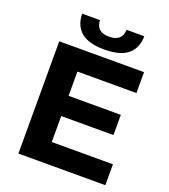

<svg xmlns="http://www.w3.org/2000/svg" viewBox="-159 -1012 991 1125"><g transform="rotate(20 336.5 -449.0)"><path d="M87.3 0V-700H615.9V-569.7H248.1V-130.3H629.5V0ZM236.4 -292.3V-418.3H573.7V-292.3ZM351.4 -744.8Q252.3 -744.8 205.6 -784.8Q158.8 -824.8 158.2 -898.1H269.3Q269.9 -862.1 290.4 -843.6Q310.8 -825.1 351.4 -825.1Q391.9 -825.1 413.1 -843.6Q434.3 -862.1 434.9 -898.1H545.5Q544.9 -824.8 497.7 -784.8Q450.5 -744.8 351.4 -744.8Z"/></g></svg>

Font: Montserrat Thin
Style: Regular
Weight: 100
Designer: Julieta Ulanovsky
Foundry: Julieta Ulanovsky
Version: Version 9.000